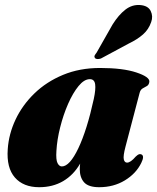

<svg xmlns="http://www.w3.org/2000/svg" viewBox="-20 -749 639 781"><path d="M490.5 -152.5Q480.5 -114.5 483.5 -101Q486.5 -87.5 497 -87.5Q511 -87.5 532 -112Q540.5 -120 545.2 -121.5Q550 -123 555 -121Q569 -115 554.5 -86Q533.5 -43 487.8 -15.2Q442 12.5 383.5 12.5Q340 12.5 322.2 -7.2Q304.5 -27 304.5 -61Q304.5 -70.5 306 -83.5Q279 -37 236.8 -12.2Q194.5 12.5 139.5 12.5Q75 12.5 40.5 -27Q6 -66.5 11.5 -142Q15.5 -203.5 43.2 -262.5Q71 -321.5 120 -369Q169 -416.5 236.5 -444.5Q304 -472.5 387 -472.5Q480 -472.5 534.8 -454.2Q589.5 -436 587.5 -416.5Q586 -404 577.8 -399.2Q569.5 -394.5 560.5 -389.5Q551.5 -384.5 548 -371.5ZM209.5 -135.5Q207 -99 214 -85.5Q221 -72 231.5 -72Q263.5 -72 298.8 -146.2Q334 -220.5 361.5 -346.5Q370 -386 367 -406.5Q364 -427 345.5 -427Q322.5 -427 299.5 -399Q276.5 -371 257 -326.5Q237.5 -282 224.8 -231.2Q212 -180.5 209.5 -135.5ZM438 -649.5Q462.5 -688.5 490 -709.8Q517.5 -731 550 -728.5Q582.5 -726 593 -704.2Q603.5 -682.5 595 -659.5Q585 -629.5 561.8 -609Q538.5 -588.5 504 -572L390.5 -511Q383 -508.5 376.2 -508.8Q369.5 -509 366.5 -513Q362.5 -518 365.2 -523.5Q368 -529 373 -535Z"/></svg>

Font: Fraunces 72pt Black
Style: Italic
Weight: 900
Italic angle: -16°
Version: Version 1.000;[b76b70a41]